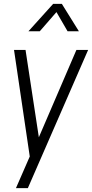

<svg xmlns="http://www.w3.org/2000/svg" viewBox="-20 -800 479 1000"><path d="M63 180 135 15 53 -540H113L186 -61H172L378 -540H439L125 180ZM128 -637 257 -780H302L391 -637H332L274 -737L187 -637Z"/></svg>

Font: Mohave Light
Style: Italic
Weight: 300
Italic angle: -8°
Designer: Gumpita Rahayu
Foundry: Tokotype
Version: Version 2.003